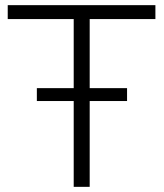

<svg xmlns="http://www.w3.org/2000/svg" viewBox="-20 -725 637 745"><path d="M266 0V-651H10V-705H583V-651H328V0ZM123 -333V-383H473V-333Z"/></svg>

Font: Mulish ExtraLight Light
Style: Regular
Weight: 300
Version: Version 3.603